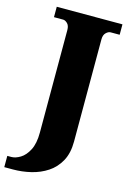

<svg xmlns="http://www.w3.org/2000/svg" viewBox="-167 -781 733 1087"><g transform="rotate(15 199.0 -237.0)"><path d="M-27 240V174H-3Q21 174 49 157Q77 140 97 101.5Q117 63 117 -1V-602Q117 -628 104 -640.5Q91 -653 79 -653H25V-714H410V-653H357Q344 -653 330.5 -640Q317 -627 317 -601V-2Q317 66 291.5 112.5Q266 159 223.5 187Q181 215 129 227.5Q77 240 23 240Z"/></g></svg>

Font: Noto Serif Black
Style: Regular
Weight: 900
Designer: Monotype Design Team
Foundry: Monotype Imaging Inc.
Version: Version 2.014; ttfautohint (v1.8.4.7-5d5b)